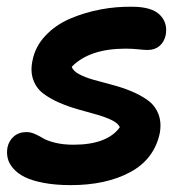

<svg xmlns="http://www.w3.org/2000/svg" viewBox="-20 -534 556 564"><path d="M188 9.8Q143.1 9.8 108.4 3.2Q73.7 -3.4 52.7 -13.9Q31.7 -24.4 19 -39.1Q6.3 -53.7 2.7 -69.1Q-1 -84.5 2 -101.1Q6.3 -121.1 21 -133.5Q35.6 -146 58.1 -146Q70.3 -146 83.3 -140.1Q96.2 -134.3 107.4 -127.4Q118.7 -120.6 142.1 -114.7Q165.5 -108.9 195.8 -108.9Q294.9 -108.9 332 -160.2Q327.1 -171.9 308.1 -181.2Q289.1 -190.4 263.9 -197.5Q238.8 -204.6 210 -212.6Q181.2 -220.7 154.5 -232.2Q127.9 -243.7 107.4 -259Q86.9 -274.4 77.9 -299.1Q68.8 -323.7 75.2 -355Q83 -396.5 112.8 -428.5Q142.6 -460.4 185.1 -478.8Q227.5 -497.1 274.7 -506.1Q321.8 -515.1 370.1 -514.2Q426.3 -513.7 449.7 -490.2Q473.1 -466.8 466.8 -431.2Q462.4 -410.6 448.5 -398.9Q434.6 -387.2 414.1 -387.2Q403.8 -387.2 385.7 -389.2Q367.7 -391.1 349.1 -391.1Q242.7 -391.1 190.9 -337.9Q194.3 -325.7 212.2 -316.2Q230 -306.6 254.9 -299.6Q279.8 -292.5 309.1 -284.9Q338.4 -277.3 365.5 -266.1Q392.6 -254.9 413.8 -239.7Q435.1 -224.6 445.1 -199.5Q455.1 -174.3 449.2 -142.1Q432.6 -65.9 362.1 -28.1Q291.5 9.8 188 9.8Z"/></svg>

Font: Shantell Sans Normal
Style: Italic
Weight: 600
Italic angle: -11.31°
Designer: Stephen Nixon, Anya Danilova, Shantell Martin
Foundry: Arrow Type
Version: Version 1.006;[559af2be0]